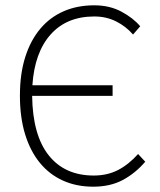

<svg xmlns="http://www.w3.org/2000/svg" viewBox="-20 -691 604 723"><path d="M331 12Q268 12 217 -11Q166 -34 130 -78Q94 -122 74.5 -185.5Q55 -249 55 -331Q55 -413 75 -476Q95 -539 131.5 -582.5Q168 -626 219.5 -648.5Q271 -671 335 -671Q393 -671 437.5 -647Q482 -623 508 -592L481 -561Q454 -592 417 -610.5Q380 -629 335 -629Q231 -629 170.5 -561Q110 -493 102 -370H404V-330H101Q103 -182 163.5 -106Q224 -30 333 -30Q384 -30 424 -50.5Q464 -71 500 -111L527 -82Q489 -38 442 -13Q395 12 331 12Z"/></svg>

Font: CV Source Sans Light
Style: Regular
Weight: 300
Designer: Paul D. Hunt
Foundry: Adobe Systems Incorporated
Version: Version 3.001